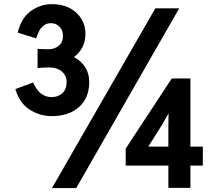

<svg xmlns="http://www.w3.org/2000/svg" viewBox="-20 -863 1064 936"><path d="M54.7 -428.7 141.6 -460.9Q171.9 -389.6 231.4 -389.6Q262.7 -389.6 283.7 -408.2Q304.7 -426.8 304.7 -462.9Q304.7 -495.1 281.2 -514.6Q257.8 -534.2 220.7 -534.2Q190.4 -534.2 163.1 -531.2V-625Q184.6 -623 217.8 -623Q246.1 -623 266.6 -640.1Q287.1 -657.2 287.1 -688.5Q287.1 -714.8 270.5 -732.4Q253.9 -750 227.5 -750Q207 -750 192.4 -737.8Q177.7 -725.6 170.9 -711.9Q164.1 -698.2 156.2 -675.8L66.4 -704.1Q84 -776.4 130.9 -809.6Q177.7 -842.8 232.4 -842.8Q306.6 -842.8 351.6 -801.3Q396.5 -759.8 396.5 -697.3Q396.5 -627.9 340.8 -585Q415 -543.9 415 -462.9Q415 -385.7 365.2 -341.3Q315.4 -296.9 232.4 -296.9Q175.8 -296.9 126 -327.6Q76.2 -358.4 54.7 -428.7ZM592.8 -138.7 817.4 -480.5H908.2V-148.4H968.8V-55.7H908.2V52.7H800.8V-55.7H592.8ZM703.1 -148.4H800.8V-248Q800.8 -256.8 801.3 -281.7Q801.8 -306.6 801.8 -310.5L769.5 -253.9ZM233.4 53.7 737.3 -822.3H853.5L351.6 53.7Z"/></svg>

Font: Gothic A1
Style: Bold
Weight: 700
Version: Version 2.50